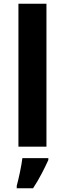

<svg xmlns="http://www.w3.org/2000/svg" viewBox="-20 -780 345 1021"><path d="M227 0H78V-760H227ZM237 71Q222 104 202 142.5Q182 181 156 221H69V208Q77 179 86 136Q95 93 99 61H237Z"/></svg>

Font: Noto Sans Bamum
Style: Bold
Weight: 700
Designer: Monotype Design Team
Foundry: Monotype Imaging Inc.
Version: Version 2.002; ttfautohint (v1.8.4.7-5d5b)